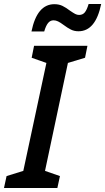

<svg xmlns="http://www.w3.org/2000/svg" viewBox="-55 -944 528 964"><path d="M-22 -60 62 -86 178 -628 104 -654 116 -714H384L372 -654L286 -628L171 -86L246 -60L233 0H-35ZM218 -923Q241 -923 258.5 -914.5Q276 -906 297 -890Q313 -879 322.5 -874Q332 -869 342 -869Q360 -869 370.5 -881.5Q381 -894 390 -924H453Q425 -787 339 -787Q318 -787 301 -795.5Q284 -804 264 -819Q248 -831 236.5 -836.5Q225 -842 214 -842Q197 -842 186 -828Q175 -814 167 -786H103Q131 -923 218 -923Z"/></svg>

Font: Noto Sans UI NarrowMedium
Style: Italic
Weight: 500
Width: 4
Italic angle: -12°
Designer: Monotype Design Team
Foundry: Monotype Imaging Inc.
Version: Version 1.001